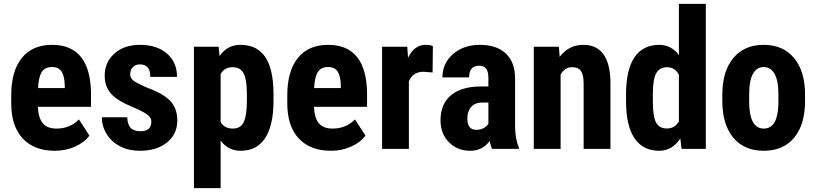

<svg xmlns="http://www.w3.org/2000/svg" viewBox="-20 -770 4219 993"><path d="M263.7 9.8Q157.2 9.8 97.7 -53.7Q38.1 -117.2 38.1 -235.4V-277.3Q38.1 -402.3 92.8 -470.2Q147.5 -538.1 249.5 -538.1Q349.1 -538.1 399.4 -474.4Q449.7 -410.6 450.7 -285.6V-217.8H175.8Q178.7 -159.2 201.7 -132.1Q224.6 -105 272.5 -105Q341.8 -105 388.2 -152.3L442.4 -68.8Q417 -33.7 368.7 -12Q320.3 9.8 263.7 9.8ZM176.8 -314.5H314.9V-327.1Q314 -374.5 299.3 -398.9Q284.7 -423.3 248.5 -423.3Q212.4 -423.3 196 -397.5Q179.7 -371.6 176.8 -314.5Z M762.7 -141.6Q762.7 -159.2 745.8 -174.1Q729 -189 670.9 -214.4Q585.4 -249 553.5 -286.1Q521.5 -323.2 521.5 -378.4Q521.5 -447.8 571.5 -492.9Q621.6 -538.1 704.1 -538.1Q791 -538.1 843.3 -493.2Q895.5 -448.2 895.5 -372.6H757.3Q757.3 -437 703.6 -437Q681.6 -437 667.5 -423.3Q653.3 -409.7 653.3 -385.3Q653.3 -367.7 668.9 -354.2Q684.6 -340.8 742.7 -315.9Q827.1 -284.7 862.1 -246.3Q897 -208 897 -147Q897 -76.2 843.8 -33.2Q790.5 9.8 704.1 9.8Q646 9.8 601.6 -12.9Q557.1 -35.6 532 -76.2Q506.8 -116.7 506.8 -163.6H638.2Q639.2 -127.4 655 -109.4Q670.9 -91.3 707 -91.3Q762.7 -91.3 762.7 -141.6Z M1394.5 -247.6Q1394.5 -123 1351.8 -56.6Q1309.1 9.8 1224.6 9.8Q1160.2 9.8 1121.1 -42.5V203.1H982.9V-528.3H1110.8L1115.7 -480Q1155.3 -538.1 1223.6 -538.1Q1308.1 -538.1 1350.8 -476.6Q1393.6 -415 1394.5 -288.1ZM1256.8 -282.2Q1256.8 -358.9 1240 -390.6Q1223.1 -422.4 1183.1 -422.4Q1140.6 -422.4 1121.1 -386.7V-139.2Q1139.6 -105 1184.1 -105Q1225.1 -105 1241 -139.6Q1256.8 -174.3 1256.8 -247.6Z M1691.4 9.8Q1585 9.8 1525.4 -53.7Q1465.8 -117.2 1465.8 -235.4V-277.3Q1465.8 -402.3 1520.5 -470.2Q1575.2 -538.1 1677.2 -538.1Q1776.9 -538.1 1827.1 -474.4Q1877.4 -410.6 1878.4 -285.6V-217.8H1603.5Q1606.4 -159.2 1629.4 -132.1Q1652.3 -105 1700.2 -105Q1769.5 -105 1815.9 -152.3L1870.1 -68.8Q1844.7 -33.7 1796.4 -12Q1748 9.8 1691.4 9.8ZM1604.5 -314.5H1742.7V-327.1Q1741.7 -374.5 1727.1 -398.9Q1712.4 -423.3 1676.3 -423.3Q1640.1 -423.3 1623.8 -397.5Q1607.4 -371.6 1604.5 -314.5Z M2217.3 -395 2171.4 -398.9Q2114.7 -398.9 2094.7 -349.1V0H1956.1V-528.3H2086.4L2090.3 -471.2Q2123 -538.1 2180.7 -538.1Q2204.1 -538.1 2218.8 -531.7Z M2524.4 0Q2518.6 -12.2 2512.7 -41Q2475.6 9.8 2412.1 9.8Q2345.7 9.8 2302 -34.2Q2258.3 -78.1 2258.3 -147.9Q2258.3 -231 2311.3 -276.4Q2364.3 -321.8 2463.9 -322.8H2505.9V-365.2Q2505.9 -400.9 2493.7 -415.5Q2481.4 -430.2 2458 -430.2Q2406.2 -430.2 2406.2 -369.6H2268.1Q2268.1 -442.9 2323 -490.5Q2377.9 -538.1 2461.9 -538.1Q2548.8 -538.1 2596.4 -492.9Q2644 -447.8 2644 -363.8V-115.2Q2645 -46.9 2663.6 -8.3V0ZM2442.9 -98.6Q2465.8 -98.6 2481.9 -107.9Q2498 -117.2 2505.9 -129.9V-239.7H2472.7Q2437.5 -239.7 2417.2 -217.3Q2397 -194.8 2397 -157.2Q2397 -98.6 2442.9 -98.6Z M2870.6 -528.3 2874.5 -476.1Q2921.4 -538.1 2997.1 -538.1Q3133.3 -538.1 3137.2 -347.2V0H2998.5V-336.9Q2998.5 -381.8 2985.1 -402.1Q2971.7 -422.4 2938 -422.4Q2900.4 -422.4 2879.4 -383.8V0H2740.7V-528.3Z M3217.8 -280.3Q3217.8 -410.2 3261.7 -474.1Q3305.7 -538.1 3389.6 -538.1Q3450.7 -538.1 3491.2 -485.4V-750H3630.4V0H3504.9L3498.5 -53.7Q3456.1 9.8 3389.2 9.8Q3306.2 9.8 3262.5 -53.7Q3218.8 -117.2 3217.8 -240.2ZM3356.4 -245.6Q3356.4 -167.5 3373 -136.5Q3389.6 -105.5 3429.2 -105.5Q3470.2 -105.5 3491.2 -142.1V-383.3Q3470.7 -422.4 3429.7 -422.4Q3391.6 -422.4 3374 -391.6Q3356.4 -360.8 3356.4 -282.2Z M3715.8 -281.2Q3715.8 -401.4 3772.5 -469.7Q3829.1 -538.1 3929.2 -538.1Q4030.3 -538.1 4086.9 -469.7Q4143.6 -401.4 4143.6 -280.3V-246.6Q4143.6 -126 4087.4 -58.1Q4031.2 9.8 3930.2 9.8Q3828.6 9.8 3772.2 -58.3Q3715.8 -126.5 3715.8 -247.6ZM3854.5 -246.6Q3854.5 -105 3930.2 -105Q4000 -105 4005.4 -223.1L4005.9 -281.2Q4005.9 -353.5 3985.8 -388.4Q3965.8 -423.3 3929.2 -423.3Q3894 -423.3 3874.3 -388.4Q3854.5 -353.5 3854.5 -281.2Z"/></svg>

Font: TypoPRO Roboto
Style: Bold
Weight: 700
Designer: Google
Version: Version 2.136; 2016